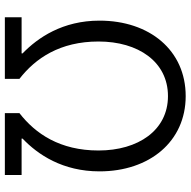

<svg xmlns="http://www.w3.org/2000/svg" viewBox="-17 -768 785 791"><g transform="rotate(90 375.5 -372.5)"><path d="M51 0H305V-60C220 -126 151 -227 151 -386C151 -549 234 -672 376 -672C517 -672 600 -549 600 -386C600 -227 531 -126 446 -60V0H701V-69H551V-73C617 -136 686 -238 686 -390C686 -596 563 -745 376 -745C187 -745 65 -596 65 -390C65 -238 135 -136 200 -73V-69H51Z"/></g></svg>

Font: Noto Sans CJK SC DemiLight
Style: Regular
Weight: 350
Designer: Ryoko NISHIZUKA 西塚涼子 (kana, bopomofo & ideographs); Paul D. Hunt (Latin, Greek & Cyrillic); Sandoll Communications 산돌커뮤니
Foundry: Adobe
Version: Version 2.004;hotconv 1.0.118;makeotfexe 2.5.65603